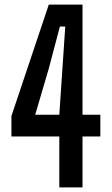

<svg xmlns="http://www.w3.org/2000/svg" viewBox="-20 -820 488 840"><path d="M239.5 0V-223H30V-312.5L193.5 -800H341V-318H419V-223H341V0ZM134 -318H239.5L253 -518.5L265.5 -704H242L193 -518.5Z"/></svg>

Font: Big Shoulders Display Thin
Style: Bold
Weight: 700
Version: Version 2.002